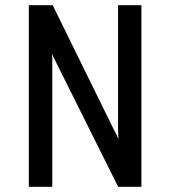

<svg xmlns="http://www.w3.org/2000/svg" viewBox="-20 -720 656 740"><path d="M91 0V-700H183L417 -224Q421 -217 427 -205Q433 -193 436.5 -184Q436 -198 435.5 -207.5Q435 -217 435 -224.5V-700H525V0H435.5L200 -472Q196 -480 190 -492.2Q184 -504.5 179.5 -513Q181.5 -501.5 181.5 -491.2Q181.5 -481 181.5 -472.5V0Z"/></svg>

Font: Overpass Mono Medium
Style: Regular
Weight: 500
Monospace: yes
Designer: Delve Withrington, Dave Bailey
Foundry: Delve Fonts LLC
Version: Version 4.000